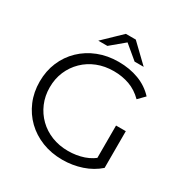

<svg xmlns="http://www.w3.org/2000/svg" viewBox="-197 -1042 1168 1209"><g transform="rotate(30 386.5 -437.5)"><path d="M421 6Q341 6 273.5 -20.5Q206 -47 156.5 -95Q107 -143 79.5 -208Q52 -273 52 -350Q52 -427 79.5 -492Q107 -557 157 -605Q207 -653 274.5 -679.5Q342 -706 422 -706Q502 -706 568.5 -681Q635 -656 682 -605L636 -558Q592 -602 539 -621Q486 -640 425 -640Q360 -640 305.5 -618.5Q251 -597 210.5 -557.5Q170 -518 147.5 -465.5Q125 -413 125 -350Q125 -288 147.5 -235Q170 -182 210.5 -142.5Q251 -103 305.5 -81.5Q360 -60 424 -60Q484 -60 537.5 -78Q591 -96 636 -139L678 -83Q628 -39 561 -16.5Q494 6 421 6ZM678 -83 607 -92V-350H678ZM243 -757 372 -881H444L573 -757H507L380 -863H436L309 -757Z"/></g></svg>

Font: Montserrat Thin
Style: Regular
Weight: 400
Version: Version 9.000